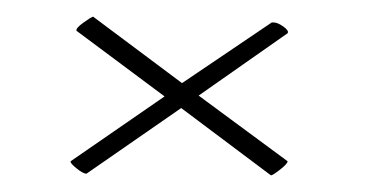

<svg xmlns="http://www.w3.org/2000/svg" viewBox="-20 -277 451 231"><path d="M306 -66 198 -147 84 -68Q80 -68 72 -74.5Q64 -81 65 -83L178 -161L72 -240Q71 -243 80 -249.5Q89 -256 92 -257L199 -177L307 -250H309Q314 -250 321 -245Q328 -240 326 -237L219 -162L326 -83Q326 -80 317 -73Q308 -66 306 -66Z"/></svg>

Font: Gwendolyn
Style: Regular
Weight: 400
Designer: Robert E. Leuschke
Foundry: Robert E. Leuschke
Version: Version 1.010; ttfautohint (v1.8.3)